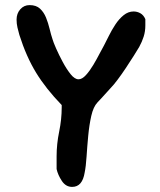

<svg xmlns="http://www.w3.org/2000/svg" viewBox="-20 -728 629 753"><path d="M263 5Q238 5 222.5 -18.5Q207 -42 202 -65V-115Q202 -163 212 -211.5Q222 -260 222 -307V-316Q160 -380 121.5 -443Q83 -506 56 -591Q52 -605 48.5 -620Q45 -635 45 -651Q45 -675 59.5 -691.5Q74 -708 96 -708Q122 -708 137 -694Q152 -680 160.5 -659Q169 -638 174.5 -615Q180 -592 186 -574Q189 -563 200 -538Q211 -513 226 -485Q241 -457 257 -437Q273 -417 288 -417Q302 -417 317 -433.5Q332 -450 346 -473.5Q360 -497 371 -518.5Q382 -540 388 -550Q396 -565 407 -587.5Q418 -610 432.5 -632Q447 -654 465 -668.5Q483 -683 504 -683Q518 -683 530.5 -676Q543 -669 550 -653V-628Q550 -605 543.5 -584.5Q537 -564 526 -544Q519 -532 504.5 -509Q490 -486 473 -460.5Q456 -435 440.5 -414.5Q425 -394 416 -385Q414 -383 401.5 -369Q389 -355 377 -342Q365 -329 362 -326Q346 -309 338 -273.5Q330 -238 326 -195.5Q322 -153 319.5 -114Q317 -75 312 -51Q303 5 263 5Z"/></svg>

Font: Fuzzy Bubbles
Style: Bold
Weight: 700
Designer: Robert E. Leuschke
Foundry: Robert E. Leuschke
Version: Version 1.010; ttfautohint (v1.8.3)